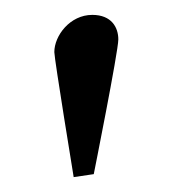

<svg xmlns="http://www.w3.org/2000/svg" viewBox="-20 -664 230 258"><path d="M79 -426 106 -430C106 -430 139 -595 139 -611C139 -627 130 -644 104 -644C74 -644 53 -616 53 -594C53 -585 79 -426 79 -426Z"/></svg>

Font: Libertinus Serif
Style: Regular
Weight: 400
Designer: Philipp H. Poll
Foundry: Khaled Hosny
Version: Version 6.2